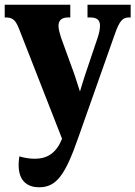

<svg xmlns="http://www.w3.org/2000/svg" viewBox="-20 -556 574 814"><path d="M146 238C220 238 257 184 311 30L466 -409C487 -470 501 -482 527 -482H534V-536H351V-482H362C390 -482 404 -472 404 -447C404 -433 400 -414 394 -396L341 -239C333 -215 327 -194 319 -168C311 -194 304 -215 296 -239L239 -396C234 -412 228 -431 228 -447C228 -469 241 -482 269 -482H278V-536H0V-482H4C34 -482 46 -471 61 -433L243 32L242 35C218 93 180 117 128 117C107 117 86 114 62 107C60 120 59 132 59 144C59 214 99 238 146 238Z"/></svg>

Font: Noto Serif Condensed ExtraBold
Style: Regular
Weight: 800
Width: 3
Designer: Monotype Design Team
Foundry: Monotype Imaging Inc.
Version: Version 2.013